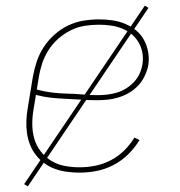

<svg xmlns="http://www.w3.org/2000/svg" viewBox="-20 -607 640 684"><path d="M263 8Q241 8 218.5 5Q196 2 175.5 -5.5Q155 -13 138 -25.5Q121 -38 108 -54.5Q95 -71 87 -91.5Q79 -112 76 -133.5Q73 -155 74 -178Q75 -201 79 -223L97 -333Q102 -361 111 -388Q120 -415 136 -439.5Q152 -464 174.5 -484Q197 -504 223.5 -516.5Q250 -529 278 -533.5Q306 -538 333 -538Q357 -538 381 -534.5Q405 -531 426 -522Q447 -513 464.5 -499Q482 -485 493 -464.5Q504 -444 508 -420.5Q512 -397 508 -373Q504 -354 495 -335.5Q486 -317 472 -302Q458 -287 440 -276.5Q422 -266 402.5 -260Q383 -254 363.5 -252Q344 -250 325 -250Q297 -250 269.5 -252Q242 -254 214.5 -255Q187 -256 160.5 -259Q134 -262 108 -269L100 -220Q95 -193 95 -165.5Q95 -138 102 -113.5Q109 -89 124.5 -68.5Q140 -48 162 -34.5Q184 -21 210 -16Q236 -11 263 -11Q291 -11 319 -16.5Q347 -22 373.5 -35.5Q400 -49 421.5 -70Q443 -91 459 -117L477 -108Q460 -80 436.5 -57Q413 -34 384 -19Q355 -4 324.5 2Q294 8 263 8ZM328 -268Q345 -268 362 -270Q379 -272 396 -277Q413 -282 428.5 -291.5Q444 -301 456.5 -314Q469 -327 476.5 -343Q484 -359 487 -376Q491 -397 487.5 -417.5Q484 -438 474 -455.5Q464 -473 448.5 -485.5Q433 -498 414.5 -505.5Q396 -513 375 -516Q354 -519 333 -519Q308 -519 282 -515Q256 -511 232 -499Q208 -487 187.5 -469Q167 -451 152.5 -428Q138 -405 130 -380.5Q122 -356 118 -330L111 -288Q137 -281 164 -277.5Q191 -274 218.5 -273.5Q246 -273 273.5 -270.5Q301 -268 328 -268ZM79 57 66 49 496 -587 509 -579Z"/></svg>

Font: Iosevka Curly Slab ThEx
Style: Italic
Weight: 100
Width: 7
Italic angle: -9°
Monospace: yes
Designer: Belleve Invis
Foundry: Belleve Invis
Version: Version 11.1.0; ttfautohint (v1.8.3)